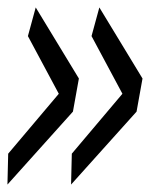

<svg xmlns="http://www.w3.org/2000/svg" viewBox="-26 -528 415 516"><path d="M-4 -115 132 -276 49 -431 70 -508 186 -317 170 -228 -6 -32ZM167 -115 303 -276 220 -431 241 -508 357 -317 341 -228 165 -32Z"/></svg>

Font: Georama SemiCondensed
Style: Italic
Weight: 400
Width: 4
Italic angle: -9°
Designer: Jean-Baptiste Levee
Foundry: Production Type
Version: Version 1.000